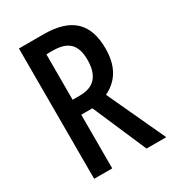

<svg xmlns="http://www.w3.org/2000/svg" viewBox="-174 -813 825 911"><g transform="rotate(-30 238.5 -357.0)"><path d="M206 -714H72V0H171V-294H232L359 0H467L320 -317C394 -353 428 -417 428 -509C428 -646 359 -714 206 -714ZM205 -625C288 -625 327 -590 327 -505C327 -421 290 -376 212 -376H171V-625Z"/></g></svg>

Font: Noto Sans Sinhala UI ExtraCondensed Medium
Style: Regular
Weight: 500
Width: 2
Designer: Jelle Bosma - Monotype Design Team
Foundry: Monotype Imaging Inc.
Version: Version 2.006